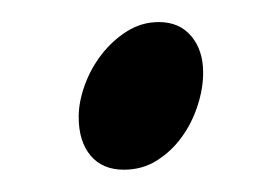

<svg xmlns="http://www.w3.org/2000/svg" viewBox="-20 -397 240 174"><path d="M164.1 -331.1Q164.1 -316.4 158.9 -300.8Q153.8 -285.2 144.5 -272.5Q135.3 -259.8 122.1 -251.5Q108.9 -243.2 92.3 -243.2Q72.8 -243.2 62 -256.1Q51.3 -269 51.3 -291Q51.3 -304.7 56.9 -320.1Q62.5 -335.4 72.3 -347.9Q82 -360.4 95.2 -368.7Q108.4 -377 124 -377Q142.6 -377 153.3 -364.3Q164.1 -351.6 164.1 -331.1Z"/></svg>

Font: Gentium Plus Eur
Style: Italic
Weight: 400
Italic angle: -8°
Designer: J. Victor Gaultney, Annie Olsen, Iska Routamaa, Becca Hirsbrunner
Foundry: SIL International
Version: Version 5.000